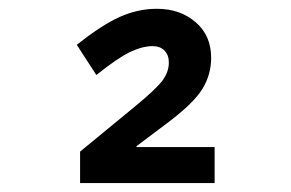

<svg xmlns="http://www.w3.org/2000/svg" viewBox="-20 -742 654 432"><path d="M160.2 -330.1V-400.9L284.2 -502.9Q333 -543 346.4 -562Q359.9 -581.1 359.9 -601.1Q359.9 -618.2 350.1 -628.2Q340.3 -638.2 323.2 -638.2Q300.8 -638.2 273.2 -625.2Q245.6 -612.3 196.8 -573.2L152.8 -641.1Q208.5 -685.5 249.3 -703.9Q290 -722.2 333 -722.2Q385.3 -722.2 420.2 -692.1Q455.1 -662.1 455.1 -611.8Q455.1 -574.7 436 -543Q417 -511.2 359.9 -467.8L287.1 -413.1V-411.1H462.9V-330.1Z"/></svg>

Font: IntelOne Mono Bold
Style: Regular
Weight: 700
Designer: Fred Shallcrass
Foundry: Frere-Jones Type LLC
Version: Version 1.200;hotconv 1.1.0;makeotfexe 2.6.0;FJTRelease1.2